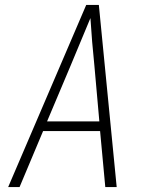

<svg xmlns="http://www.w3.org/2000/svg" viewBox="-20 -755 616 775"><path d="M13 0H59L154 -226H384L405 0H451L403 -490L379 -735H328ZM381 -265H170L265 -490Q285 -538 305 -586Q325 -634 345 -682Q348 -634 352 -586Q356 -538 361 -490Z"/></svg>

Font: Iosevka Sparkle Extralight
Style: Italic
Weight: 200
Italic angle: -9°
Designer: Belleve Invis
Foundry: Belleve Invis
Version: Version 4.5.0; ttfautohint (v1.8.3)